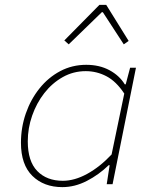

<svg xmlns="http://www.w3.org/2000/svg" viewBox="-20 -756 640 788"><path d="M236 12Q160 12 113 -34Q66 -80 66 -170Q66 -233 86 -290.5Q106 -348 142 -393Q178 -438 227 -464Q276 -490 334 -490Q388 -490 429 -468Q470 -446 492 -410H496L514 -478H538L442 0H418L430 -78H426Q386 -39 336.5 -13.5Q287 12 236 12ZM238 -14Q286 -14 338 -42.5Q390 -71 438 -122L490 -372Q457 -422 417 -443Q377 -464 332 -464Q281 -464 237.5 -439.5Q194 -415 162 -374Q130 -333 112 -281.5Q94 -230 94 -176Q94 -94 133 -54Q172 -14 238 -14ZM262 -574 244 -590 388 -736H416L508 -588L488 -574L402 -706H398Z"/></svg>

Font: Source Code Pro ExtraLight ExtraLight
Style: Italic
Weight: 250
Italic angle: -11°
Monospace: yes
Version: Version 1.016;hotconv 1.0.116;makeotfexe 2.5.65601